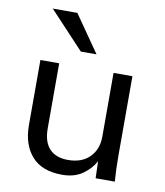

<svg xmlns="http://www.w3.org/2000/svg" viewBox="-85 -819 772 900"><g transform="rotate(10 301.5 -369.0)"><path d="M271 11.2Q174.8 11.2 126.5 -43.7Q78.1 -98.6 78.1 -191.4V-501H167.5V-191.4Q167.5 -127 198 -94.5Q228.5 -62 286.1 -62Q352.1 -62 389.2 -99.6Q426.3 -137.2 426.3 -196.8V-501H516.1V-124Q516.1 -57.1 520.5 0H429.2L426.8 -80.6Q405.8 -42 367.2 -15.4Q328.6 11.2 271 11.2ZM257.8 -572.8 93.3 -748.5H210.4L332.5 -572.8Z"/></g></svg>

Font: Muli
Style: Regular
Weight: 400
Designer: Vernon Adams
Foundry: newtypography
Version: Version 2; ttfautohint (v1.00rc1.6-4cba) -l 8 -r 50 -G 200 -